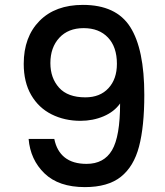

<svg xmlns="http://www.w3.org/2000/svg" viewBox="-20 -766 675 785"><path d="M334 -96Q405 -96 438 -152Q471 -208 471 -343Q447 -309 403.5 -290.5Q360 -272 309 -272Q244 -272 191 -298.5Q138 -325 107.5 -377.5Q77 -430 77 -505Q77 -615 141.5 -680.5Q206 -746 319 -746Q455 -746 512.5 -655.5Q570 -565 570 -378Q570 -249 548.5 -167Q527 -85 474 -43Q421 -1 327 -1Q220 -1 162 -57Q104 -113 97 -198H202Q212 -148 245 -122Q278 -96 334 -96ZM458 -505Q458 -574 421.5 -612.5Q385 -651 322 -651Q259 -651 222.5 -611.5Q186 -572 186 -508Q186 -447 221.5 -407.5Q257 -368 329 -368Q389 -368 423.5 -405.5Q458 -443 458 -505Z"/></svg>

Font: IBM-Poppins
Style: Poppins-Medium
Weight: 500
Designer: Mike Abbink, Paul van der Laan, Pieter van Rosmalen, Ben Mitchell, Mark Frömberg
Foundry: Bold Monday
Version: Version 1.1